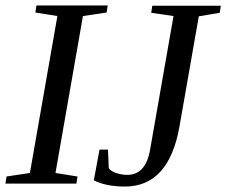

<svg xmlns="http://www.w3.org/2000/svg" viewBox="-24 -675 832 706"><path d="M180 -39 261 -26 257 0H-4L0 -26L86 -39L187 -616L106 -629L110 -655H372L368 -629L281 -616ZM614 -616 532 -628 536 -654H788L784 -628L707 -615L636 -210Q597 11 435 11Q401 11 371 5Q342 -1 321 -12L342 -125H373L376 -57Q382 -46 403 -39Q423 -32 444 -32Q512 -32 528 -125Z"/></svg>

Font: Libra Serif Modern
Style: Italic
Weight: 400
Italic angle: -12°
Designer: Stefan Peev, Context Ltd
Foundry: Stefan Peev, Context Ltd
Version: Version 1.000